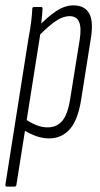

<svg xmlns="http://www.w3.org/2000/svg" viewBox="-26 -508 372 713"><path d="M156 6Q132 6 107 -3Q82 -12 59 -27L66 -67Q86 -53 107.5 -44Q129 -35 151 -35Q185 -35 205.5 -59.5Q226 -84 235 -143L270 -361Q277 -406 267.5 -427Q258 -448 233 -448Q205 -448 173.5 -424.5Q142 -401 110 -366L114 -407Q149 -444 181.5 -466Q214 -488 247 -488Q288 -488 305 -458.5Q322 -429 311 -363L276 -142Q264 -63 233.5 -28.5Q203 6 156 6ZM0 185Q-7 185 -6 178L80 -367Q87 -402 90 -429Q93 -456 94 -476Q94 -482 101 -482H127Q132 -482 132 -476Q131 -454 128 -428.5Q125 -403 122 -388L124 -384L35 178Q34 185 28 185Z"/></svg>

Font: Sofia Sans Extra Condensed Light
Style: Italic
Weight: 300
Italic angle: -9°
Version: Version 4.100